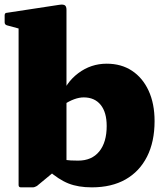

<svg xmlns="http://www.w3.org/2000/svg" viewBox="-29 -790 715 826"><path d="M51 -564H257V-95L130 10Q126 12 121.5 14Q117 16 112 16H61Q51 16 51 6ZM223 -108Q233 -105 252.5 -102Q272 -99 307 -99Q366 -99 398 -138.5Q430 -178 430 -248Q430 -307 404 -339Q378 -371 331 -371Q312 -371 290 -363Q268 -355 244 -339L232 -367Q253 -434 307.5 -475Q362 -516 430 -516Q493 -516 539 -485.5Q585 -455 610.5 -399.5Q636 -344 636 -269Q636 -180 603.5 -116Q571 -52 511 -18Q451 16 366 16Q308 16 266 -0.5Q224 -17 176 -59ZM51 -563V-717L71 -662L1 -681Q-9 -684 -9 -694V-724Q-9 -735 1 -735L224 -769Q242 -772 249.5 -767.5Q257 -763 257 -748V-563Z"/></svg>

Font: Hahmlet Black
Style: Regular
Weight: 900
Version: Version 1.002